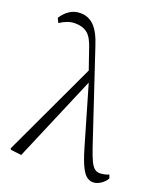

<svg xmlns="http://www.w3.org/2000/svg" viewBox="-148 -898 862 1010"><g transform="rotate(20 283.5 -393.0)"><path d="M29 1 25 -6 277 -544 300 -489 89 8ZM492 14Q475 14 458.5 3Q442 -8 425.5 -40.5Q409 -73 390 -137L288 -487L285 -490L235 -635Q216 -697 189 -718.5Q162 -740 121 -740Q96 -740 75.5 -732Q55 -724 35 -711L23 -736Q43 -767 69 -783.5Q95 -800 128 -800Q173 -800 205 -768Q237 -736 260 -663L428 -159Q444 -112 456 -87Q468 -62 481 -52.5Q494 -43 510 -43Q519 -43 533 -45.5Q547 -48 560 -54L567 -35Q557 -15 535 -0.5Q513 14 492 14Z"/></g></svg>

Font: Early Summer Mincho VF
Style: Regular
Weight: 250
Designer: GuiWonder
Version: Version 1.002